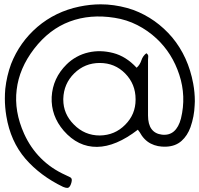

<svg xmlns="http://www.w3.org/2000/svg" viewBox="-20 -1164 938 905"><path d="M890.6 -770.5Q898.4 -728.5 898.4 -686.5Q898.4 -676.8 897.5 -667Q895.5 -615.2 877.9 -564.5Q863.3 -524.4 835.9 -500Q807.6 -474.6 763.7 -472.7Q722.7 -470.7 690.4 -487.3Q658.2 -503.9 637.7 -542Q635.7 -544.9 633.8 -546.9Q631.8 -549.8 629.9 -552.7Q526.4 -472.7 437.5 -471.7Q347.7 -470.7 280.3 -547.9Q219.7 -618.2 223.6 -707Q228.5 -795.9 293.9 -860.4Q314.5 -880.9 340.8 -895.5Q367.2 -910.2 397.5 -917Q453.1 -929.7 513.7 -914.1Q574.2 -898.4 624 -844.7Q639.6 -858.4 646.5 -879.9Q653.3 -900.4 669.9 -913.1Q679.7 -906.2 678.7 -897.5Q677.7 -888.7 677.7 -881.8Q677.7 -816.4 677.7 -751Q677.7 -685.5 677.7 -620.1Q677.7 -578.1 694.3 -555.7Q710.9 -533.2 743.2 -529.3Q777.3 -525.4 799.8 -544.9Q822.3 -564.5 833 -605.5Q858.4 -710 825.2 -811.5Q792 -913.1 717.8 -982.4Q676.8 -1020.5 627 -1045.9Q577.1 -1071.3 520.5 -1080.1Q405.3 -1098.6 308.6 -1062.5Q211.9 -1026.4 140.6 -933.6Q70.3 -841.8 58.6 -741.2Q45.9 -639.6 93.8 -533.2Q124 -466.8 172.9 -418Q221.7 -369.1 289.1 -338.9Q300.8 -333 311.5 -328.1Q322.3 -322.3 316.4 -302.7Q311.5 -285.2 303.7 -280.3Q300.8 -278.3 296.9 -278.3Q289.1 -278.3 277.3 -283.2Q169.9 -335 99.6 -416Q29.3 -498 9.8 -617.2Q2.9 -659.2 2.9 -699.2Q2.9 -722.7 4.9 -745.1Q11.7 -806.6 32.2 -862.3Q72.3 -964.8 156.2 -1037.1Q241.2 -1109.4 353.5 -1132.8Q405.3 -1143.6 454.1 -1143.6Q470.7 -1143.6 485.4 -1142.6Q549.8 -1137.7 608.4 -1117.2Q715.8 -1077.1 792 -987.3Q867.2 -896.5 890.6 -770.5ZM619.1 -696.3Q619.1 -767.6 570.3 -817.4Q521.5 -867.2 450.2 -867.2Q379.9 -867.2 330.1 -818.4Q280.3 -769.5 278.3 -698.2Q278.3 -696.3 278.3 -694.3Q278.3 -627 328.1 -577.1Q378.9 -525.4 450.2 -525.4Q521.5 -526.4 570.3 -576.2Q619.1 -625 619.1 -694.3Q619.1 -695.3 619.1 -696.3Z"/></svg>

Font: Das Gitter
Style: Book
Weight: 400
Version: Version 006.000